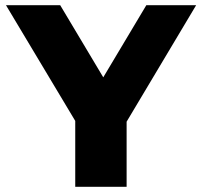

<svg xmlns="http://www.w3.org/2000/svg" viewBox="-20 -720 778 740"><path d="M468 -251V0H270V-254L3 -700H212L378 -422L544 -700H736Z"/></svg>

Font: CMG Sans ExtraBold
Style: Regular
Weight: 800
Designer: Julieta Ulanovsky
Foundry: Julieta Ulanovsky
Version: Version 7.200